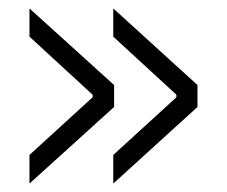

<svg xmlns="http://www.w3.org/2000/svg" viewBox="-20 -497 539 456"><path d="M50 -129 200 -266V-272L50 -410V-477L251 -295V-243L50 -61ZM249 -129 399 -266V-272L249 -410V-477L449 -295V-243L249 -61Z"/></svg>

Font: Chakra Petch Light
Style: Regular
Weight: 300
Designer: Katatrad Aksorn Co.,Ltd.
Foundry: Cadson Demak Co.,Ltd.
Version: Version 1.000; ttfautohint (v1.6)